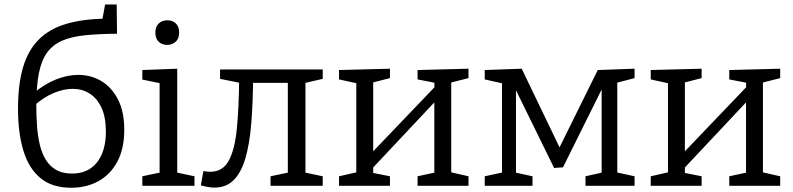

<svg xmlns="http://www.w3.org/2000/svg" viewBox="-20 -843 3596 871"><path d="M302.3 8.7Q215.7 8.7 162.7 -35.8Q109.7 -80.3 85.7 -160.8Q61.7 -241.3 61.7 -349.3Q61.7 -461.7 85 -539.2Q108.3 -616.7 157 -664.7Q205.7 -712.7 280.8 -734.8Q356 -757 459.3 -758.3L442 -741.3L456.7 -822.7H509.3L511 -690Q429 -689.3 367.3 -683.2Q305.7 -677 263.2 -659Q220.7 -641 194.5 -605.7Q168.3 -570.3 156.5 -511.3Q144.7 -452.3 144.7 -363Q144.7 -316 148 -271Q151.3 -226 160.5 -186.8Q169.7 -147.7 187.8 -118.2Q206 -88.7 235 -72.2Q264 -55.7 306.3 -55.7Q380.3 -55.7 420.3 -106.7Q460.3 -157.7 460.3 -246Q460.3 -312 440.2 -354.8Q420 -397.7 386.3 -418.8Q352.7 -440 309.7 -440Q268.7 -440 223.5 -421Q178.3 -402 135.3 -364.3L133.3 -420.7Q182 -462 234.3 -482.7Q286.7 -503.3 334.7 -503.3Q392.7 -503.3 439.8 -475.2Q487 -447 515.3 -391.7Q543.7 -336.3 543.7 -254Q543.7 -169 512.7 -110.5Q481.7 -52 427.5 -21.7Q373.3 8.7 302.3 8.7Z M784 -51.3 775.3 -61.7 862.3 -43.3V0H625.7V-43.3L712.7 -61.7L704 -51.3V-473L712 -464.3L625.7 -482V-525.3L784 -531.3ZM738 -639.3Q714.3 -639.3 699.5 -654Q684.7 -668.7 684.7 -694.7Q684.7 -722.3 700.2 -736.7Q715.7 -751 739 -751Q762.7 -751 777.7 -736.8Q792.7 -722.7 792.7 -695Q792.7 -667.7 776.8 -653.5Q761 -639.3 738 -639.3Z M953.3 8Q939.3 8 924.2 5.3Q909 2.7 891 -2L902.7 -67Q911 -65.7 918.3 -64.7Q925.7 -63.7 933 -63.7Q990.3 -63.7 1017.8 -114.3Q1045.3 -165 1054.5 -260.2Q1063.7 -355.3 1065 -488L1086 -463.7L978.3 -485.3V-528H1444V-485.3L1348 -463L1365.7 -488.3V-51.3L1357 -61.7L1444 -43.3V0H1207.3V-43.3L1294.3 -61.7L1285.7 -51.3V-490.3L1299.7 -467H1103L1128.3 -490Q1127.3 -373 1119.7 -280.8Q1112 -188.7 1093 -124.3Q1074 -60 1040 -26Q1006 8 953.3 8Z M1518 0V-43.3L1613.3 -65L1596.3 -46.7V-480L1617.3 -461L1518 -482.7V-525.3L1749 -531.3V-488.7L1654 -464.3L1673 -481.7V-141L1659.3 -142.3L1960 -456.7L1951 -438L1950.3 -480L1964.3 -465.3L1874.3 -482.7V-525.3L2105.3 -531.3V-488.7L2009.3 -464.3L2027 -481.7V-46.7L2010 -65L2105.3 -43.3V0H1874.3V-43.3L1965.3 -63L1950.3 -46.7V-399.3L1963 -392L1663.3 -73L1673 -91.3V-46.7L1665.3 -60L1749 -43.3V0Z M2306.7 -462H2320.7V-44.3L2311.3 -61.7L2395.7 -43.3V0H2179V-43.3L2268.7 -62.7L2257.3 -44.3V-483.3L2271.7 -462L2179 -482.7V-525.3L2346.7 -531.3L2535 -140H2501.3L2691.7 -525.3L2858.7 -531.3V-488.7L2766 -464.3L2780.3 -485.7V-45L2769.3 -62.7L2858.7 -43.3V0H2636V-43.3L2720.7 -62.3L2709.3 -47.7V-464H2722.7L2534 -84L2493.7 -81Z M2932 0V-43.3L3027.3 -65L3010.3 -46.7V-480L3031.3 -461L2932 -482.7V-525.3L3163 -531.3V-488.7L3068 -464.3L3087 -481.7V-141L3073.3 -142.3L3374 -456.7L3365 -438L3364.3 -480L3378.3 -465.3L3288.3 -482.7V-525.3L3519.3 -531.3V-488.7L3423.3 -464.3L3441 -481.7V-46.7L3424 -65L3519.3 -43.3V0H3288.3V-43.3L3379.3 -63L3364.3 -46.7V-399.3L3377 -392L3077.3 -73L3087 -91.3V-46.7L3079.3 -60L3163 -43.3V0Z"/></svg>

Font: Bitter Thin
Style: Regular
Weight: 100
Designer: Sol Matas, and Bitter project Authors
Foundry: Sol Matas
Version: Version 2.002